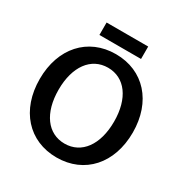

<svg xmlns="http://www.w3.org/2000/svg" viewBox="-192 -987 1102 1151"><g transform="rotate(30 359.0 -411.5)"><path d="M359 14C552 14 681 -130 681 -344C681 -557 552 -701 359 -701C166 -701 37 -557 37 -344C37 -130 166 14 359 14ZM359 -82C242 -82 167 -184 167 -345C167 -505 242 -607 359 -607C476 -607 551 -505 551 -345C551 -184 476 -82 359 -82ZM215 -751H503V-837H215Z"/></g></svg>

Font: Ronzino Medium
Style: Regular
Weight: 500
Designer: Nunzio Mazzaferro
Foundry: Collletttivo
Version: Version 1.000;Glyphs 3.3 (3337)